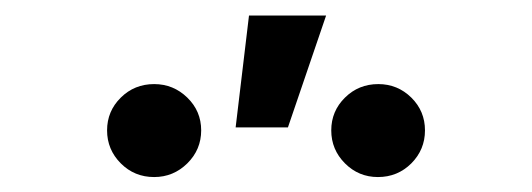

<svg xmlns="http://www.w3.org/2000/svg" viewBox="-20 -852 701 253"><path d="M478 -618.7Q452.6 -618.7 434.6 -636.7Q416.5 -654.8 416.5 -680.2Q416.5 -705.6 434.6 -723.4Q452.6 -741.2 478.5 -741.2Q503.9 -741.2 522 -723.4Q540 -705.6 540 -680.2Q540 -654.8 522 -636.7Q503.9 -618.7 478 -618.7ZM183.1 -618.7Q157.2 -618.7 139.2 -636.7Q121.1 -654.8 121.1 -680.2Q121.1 -705.6 139.2 -723.4Q157.2 -741.2 183.1 -741.2Q208.5 -741.2 226.8 -723.4Q245.1 -705.6 245.1 -680.2Q245.1 -654.8 226.8 -636.7Q208.5 -618.7 183.1 -618.7ZM290.5 -684.1 308.1 -831.5H409.7L359.4 -684.1Z"/></svg>

Font: Inter 24pt Medium
Style: Regular
Weight: 500
Designer: Rasmus Andersson
Foundry: rsms
Version: Version 4.001;git-66647c0bb